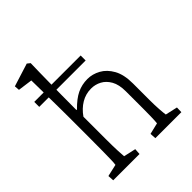

<svg xmlns="http://www.w3.org/2000/svg" viewBox="-191 -789 903 903"><g transform="rotate(-45 260.5 -338.0)"><path d="M37.1 0 35.2 -30.3 95.7 -43.9Q97.7 -55.7 98.1 -75.7Q98.6 -95.7 99.1 -132.8Q99.6 -169.9 99.6 -234.4V-355.5Q99.6 -388.7 99.1 -429.2Q98.6 -469.7 98.1 -507.8Q97.7 -545.9 97.2 -572.8Q96.7 -599.6 96.7 -604.5L24.4 -614.3L22.5 -639.6L137.7 -675.8L152.3 -664.1Q151.4 -633.8 150.9 -602.5Q150.4 -571.3 149.9 -535.6Q149.4 -500 148.9 -456.5Q148.4 -413.1 148.4 -356.4L151.4 -355.5Q187.5 -392.6 219.2 -407.7Q251 -422.9 288.1 -422.9Q321.3 -422.9 352.5 -405.8Q383.8 -388.7 404.3 -352.1Q424.8 -315.4 424.8 -255.9V-147.5Q424.8 -111.3 426.8 -83.5Q428.7 -55.7 430.7 -43.9L491.2 -30.3L490.2 0H317.4L315.4 -30.3L372.1 -43.9Q373 -51.8 373.5 -61.5Q374 -71.3 374.5 -88.9Q375 -106.4 375 -137.7V-253.9Q375 -298.8 359.4 -326.2Q343.8 -353.5 319.8 -366.2Q295.9 -378.9 268.6 -378.9Q232.4 -378.9 202.1 -360.8Q171.9 -342.8 149.4 -310.5V-161.1Q149.4 -113.3 150.9 -82.5Q152.3 -51.8 153.3 -43.9L213.9 -30.3L211.9 0ZM35.2 -490.2V-523.4H343.8V-490.2Z"/></g></svg>

Font: Crimson Pro ExtraLight
Style: Regular
Weight: 250
Designer: Jacques Le Bailly
Foundry: Baron von Fonthausen
Version: Version 1.003